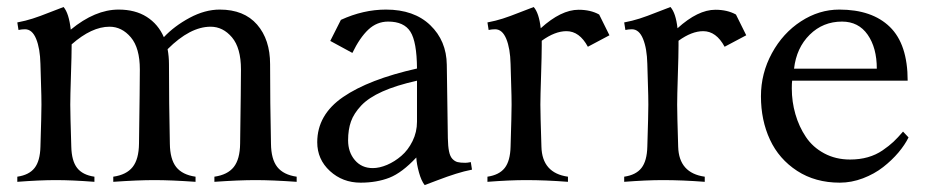

<svg xmlns="http://www.w3.org/2000/svg" viewBox="-20 -518 2638 547"><path d="M161.1 -498Q176.3 -480.5 181.6 -433.6Q251 -490.7 317.9 -490.7Q365.2 -490.7 397.9 -470Q430.7 -449.2 446.8 -412.1Q476.6 -443.8 520.3 -467.3Q564 -490.7 606 -490.7Q675.3 -490.7 712.4 -448Q749.5 -405.3 749.5 -335Q749.5 -225.1 752 -108.9Q752.4 -64.5 770 -42.2Q787.6 -20 825.2 -14.6V0Q755.4 -4.9 708 -4.9Q660.6 -4.9 590.8 0V-14.6Q628.4 -20 646 -42.2Q663.6 -64.5 664.1 -108.9Q666.5 -278.3 666.5 -319.8Q666.5 -381.3 640.9 -411.6Q615.2 -441.9 580.1 -441.9Q521.5 -441.9 457.5 -377.9Q461.4 -356.9 461.4 -335Q461.4 -225.1 463.9 -108.9Q464.4 -64.5 481.9 -42.2Q499.5 -20 537.1 -14.6V0Q467.3 -4.9 419.9 -4.9Q372.6 -4.9 302.7 0V-14.6Q340.3 -20 357.9 -42.2Q375.5 -64.5 376 -108.9Q378.4 -278.8 378.4 -319.8Q378.4 -381.3 352.8 -411.6Q327.1 -441.9 292 -441.9Q241.2 -441.9 184.1 -391.6V-388.2Q184.1 -362.3 182.1 -302.7Q180.2 -243.2 180.2 -219.7Q180.2 -193.8 183.1 -100.1Q184.1 -59.6 199.7 -39.6Q215.3 -19.5 249 -14.6V0Q185.5 -4.9 139.2 -4.9Q92.8 -4.9 29.3 0V-14.6Q63 -19.5 78.6 -39.6Q94.2 -59.6 95.2 -100.1Q98.1 -193.8 98.1 -219.7Q98.1 -242.7 96.9 -277.6Q95.7 -312.5 95.2 -335.9Q94.2 -379.9 83 -407.2Q71.8 -434.6 51.3 -434.6Q41.5 -434.6 32.7 -432.6L29.3 -454.1Q52.7 -458.5 73.2 -465.1Q93.8 -471.7 121.8 -482.9Q149.9 -494.1 161.1 -498Z M1168 -171.4V-288.1Q1108.9 -274.9 1069.6 -257.3Q1030.3 -239.7 1009.3 -217.5Q988.3 -195.3 980 -172.1Q971.7 -148.9 971.7 -118.2Q971.7 -84.5 991 -61.8Q1010.3 -39.1 1042 -39.1Q1061 -39.1 1082.8 -48.3Q1104.5 -57.6 1123.5 -74Q1142.6 -90.3 1155.3 -116Q1168 -141.6 1168 -171.4ZM1079.6 -490.7Q1159.7 -490.7 1205.8 -446.3Q1252 -401.9 1252.9 -333.5L1255.9 -124.5Q1256.3 -101.1 1259.3 -86.7Q1262.2 -72.3 1269 -65.2Q1275.9 -58.1 1283.7 -56.2Q1291.5 -54.2 1305.7 -54.2Q1311.5 -54.2 1321.3 -56.2L1324.7 -34.7Q1302.2 -30.3 1278.8 -22.9Q1255.4 -15.6 1225.6 -4.2Q1195.8 7.3 1189.9 9.3Q1180.2 -2.9 1173.6 -26.9Q1167 -50.8 1166 -69.3Q1125.5 -25.9 1089.4 -11.7Q1053.2 2.4 1007.3 2.4Q956.1 2.4 919.9 -30.8Q883.8 -64 883.8 -112.8Q883.8 -190.9 957.3 -241.5Q1030.8 -292 1168 -322.8Q1167.5 -398.9 1149.2 -427.7Q1130.9 -456.5 1085.9 -456.5Q1053.7 -456.5 1029.3 -433.6Q1004.9 -410.6 983.9 -367.2L920.9 -401.4L951.2 -461.4Q1015.1 -490.7 1079.6 -490.7Z M1500.5 -498Q1515.6 -481 1520.5 -437.5Q1578.6 -490.2 1628.4 -490.2Q1662.6 -490.2 1687 -476.6L1716.3 -417.5L1654.8 -384.8Q1630.9 -429.2 1593.8 -429.2Q1561 -429.2 1523.4 -401.9V-388.2Q1523.4 -362.3 1521.5 -302.7Q1519.5 -243.2 1519.5 -219.7Q1519.5 -193.8 1522.5 -100.1Q1524.4 -24.9 1598.1 -14.6V0Q1534.7 -4.9 1478.5 -4.9Q1432.1 -4.9 1368.7 0V-14.6Q1402.3 -19.5 1418 -39.6Q1433.6 -59.6 1434.6 -100.1Q1437.5 -193.8 1437.5 -219.7Q1437.5 -242.7 1436.3 -277.6Q1435.1 -312.5 1434.6 -335.9Q1433.6 -379.9 1422.4 -407.2Q1411.1 -434.6 1390.6 -434.6Q1380.9 -434.6 1372.1 -432.6L1368.7 -454.1Q1392.1 -458.5 1412.6 -465.1Q1433.1 -471.7 1461.2 -482.9Q1489.3 -494.1 1500.5 -498Z M1890.1 -498Q1905.3 -481 1910.2 -437.5Q1968.3 -490.2 2018.1 -490.2Q2052.2 -490.2 2076.7 -476.6L2106 -417.5L2044.4 -384.8Q2020.5 -429.2 1983.4 -429.2Q1950.7 -429.2 1913.1 -401.9V-388.2Q1913.1 -362.3 1911.1 -302.7Q1909.2 -243.2 1909.2 -219.7Q1909.2 -193.8 1912.1 -100.1Q1914.1 -24.9 1987.8 -14.6V0Q1924.3 -4.9 1868.2 -4.9Q1821.8 -4.9 1758.3 0V-14.6Q1792 -19.5 1807.6 -39.6Q1823.2 -59.6 1824.2 -100.1Q1827.1 -193.8 1827.1 -219.7Q1827.1 -242.7 1825.9 -277.6Q1824.7 -312.5 1824.2 -335.9Q1823.2 -379.9 1812 -407.2Q1800.8 -434.6 1780.3 -434.6Q1770.5 -434.6 1761.7 -432.6L1758.3 -454.1Q1781.7 -458.5 1802.2 -465.1Q1822.8 -471.7 1850.8 -482.9Q1878.9 -494.1 1890.1 -498Z M2565.9 -288.1H2236.8Q2235.8 -280.8 2235.8 -266.1Q2235.8 -228 2246.1 -192.6Q2256.3 -157.2 2275.9 -127.9Q2295.4 -98.6 2328.1 -81.1Q2360.8 -63.5 2401.9 -63.5Q2429.2 -63.5 2452.4 -70.1Q2475.6 -76.7 2494.4 -89.6Q2513.2 -102.5 2525.4 -114Q2537.6 -125.5 2552.7 -143.1L2568.4 -126.5Q2558.1 -105.5 2539.6 -83.5Q2521 -61.5 2496.1 -42Q2471.2 -22.5 2438.5 -10Q2405.8 2.4 2372.6 2.4Q2302.7 2.4 2251 -31.2Q2199.2 -64.9 2173.6 -120.1Q2147.9 -175.3 2147.9 -243.7Q2147.9 -309.1 2179.2 -366.5Q2210.4 -423.8 2262 -457.3Q2313.5 -490.7 2371.1 -490.7Q2464.4 -490.7 2515.1 -441.4Q2565.9 -392.1 2565.9 -288.1ZM2242.2 -322.3H2478Q2478 -381.8 2451.9 -419.2Q2425.8 -456.5 2378.9 -456.5Q2324.7 -456.5 2286.9 -419.2Q2249 -381.8 2242.2 -322.3Z"/></svg>

Font: Flanker
Style: Regular
Weight: 400
Designer: Flanker
Foundry: Flanker
Version: Version 2.027